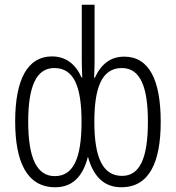

<svg xmlns="http://www.w3.org/2000/svg" viewBox="-20 -780 742 810"><path d="M213 10C284 10 329 -33 351 -119C374 -34 420 10 492 10C610 10 658 -96 658 -266C658 -441 610 -541 504 -541C448 -541 408 -512 380 -452H377C378 -477 379 -502 379 -522V-760H325V-522C325 -501 326 -478 327 -453H324C299 -510 257 -542 199 -542C97 -542 44 -446 44 -268C44 -96 94 10 213 10ZM211 -37C134 -37 99 -116 99 -267C99 -413 132 -493 209 -493C292 -493 324 -415 324 -266C324 -111 289 -37 211 -37ZM495 -38C414 -38 378 -114 378 -266C378 -405 407 -493 494 -493C573 -493 604 -411 604 -267C604 -111 569 -38 495 -38Z"/></svg>

Font: Noto Sans UI Condensed Light
Style: Regular
Weight: 300
Width: 3
Designer: Monotype Design Team
Foundry: Monotype Imaging Inc.
Version: Version 1.901